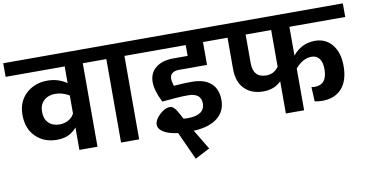

<svg xmlns="http://www.w3.org/2000/svg" viewBox="-102 -919 2586 1348"><g transform="rotate(-10 1190.5 -244.5)"><path d="M635 -692V-595H530V0H401V-160Q350 -97 260 -97Q167 -97 108.5 -155Q50 -213 50 -311Q50 -405 111 -461.5Q172 -518 264 -518Q340 -518 401 -476V-595H-20V-692ZM296 -200Q329 -200 358 -215.5Q387 -231 401 -259V-388Q352 -417 302 -417Q251 -417 220 -388Q189 -359 189 -308Q189 -258 218 -229Q247 -200 296 -200Z M932 -692V-595H827V0H698V-595H595V-692Z M1186 -432Q1156 -432 1139 -418.5Q1122 -405 1122 -381Q1122 -360 1132 -328Q1206 -334 1259 -334Q1350 -334 1397 -292Q1444 -250 1444 -171Q1444 -92 1385 -45Q1326 2 1215 7L1300 148L1195 203L1104 4Q1038 -4 1002 -26.5Q966 -49 966 -81Q966 -113 1004 -149.5Q1042 -186 1079 -186Q1086 -186 1092 -183.5Q1098 -181 1104.5 -175Q1111 -169 1115.5 -164Q1120 -159 1126.5 -148Q1133 -137 1136.5 -130.5Q1140 -124 1148 -109.5Q1156 -95 1159 -89Q1177 -87 1186 -87Q1311 -87 1311 -171Q1311 -245 1218 -245Q1148 -245 1033 -233Q990 -319 990 -379Q990 -443 1036 -480.5Q1082 -518 1163 -518H1264V-595H892V-692H1516V-595H1387V-432Z M2401 -595H2003V-390Q2066 -467 2162 -467Q2238 -467 2284 -410.5Q2330 -354 2330 -259Q2330 -154 2280 -98.5Q2230 -43 2140 -43Q2112 -43 2087 -49L2082 -151Q2098 -149 2105 -149Q2194 -149 2194 -259Q2194 -307 2175 -334Q2156 -361 2119 -361Q2057 -361 2003 -298V0H1873V-230Q1825 -180 1745 -180Q1661 -180 1611.5 -230Q1562 -280 1562 -373V-595H1476V-692H2401ZM1785 -287Q1841 -287 1873 -334V-595H1691V-392Q1691 -287 1785 -287Z"/></g></svg>

Font: FiraGO SemiBold
Style: Regular
Weight: 600
Designer: bBox Type
Foundry: bBox Type GmbH
Version: Version 1.001;PS 001.001;hotconv 1.0.88;makeotf.lib2.5.64775